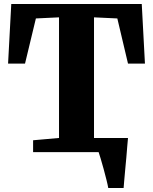

<svg xmlns="http://www.w3.org/2000/svg" viewBox="-20 -763 768 963"><path d="M381.5 -71H550.5V-43H381.5ZM523 180Q520.5 165 514 139Q507.5 113 499.8 84.5Q492 56 485 32.8Q478 9.5 474.5 -0.5L442 -71H622Q620.5 -57.5 618.5 -31.8Q616.5 -6 613.8 25.5Q611 57 608 87.8Q605 118.5 603 143.5Q601 168.5 600 180ZM276 -71V-676L160 -670.5L105.5 -444H20.5L36.5 -743H691L707 -444H622L568.5 -670.5L451.5 -676V-71L581.5 -59.5V0H146V-59.5Z"/></svg>

Font: Merriweather 36pt Black
Style: Regular
Weight: 900
Version: Version 2.100